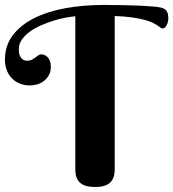

<svg xmlns="http://www.w3.org/2000/svg" viewBox="-20 -750 702 778"><path d="M365.2 7.8Q324.2 7.8 304.7 -9.3Q285.2 -26.4 285.2 -64V-684.1Q269.5 -682.6 246.3 -678.5Q223.1 -674.3 197.8 -666.5Q172.4 -658.7 147 -647.7Q121.6 -636.7 101.6 -622.3Q81.5 -607.9 68.8 -589.8Q56.2 -571.8 56.2 -549.8Q56.2 -534.2 60.3 -524.9Q64.5 -515.6 69.8 -511Q75.2 -506.3 80.8 -505.1Q86.4 -503.9 88.9 -503.9Q101.1 -503.9 108.9 -508.1Q116.7 -512.2 123 -516.8Q129.4 -521.5 135 -525.6Q140.6 -529.8 147.9 -529.8Q153.8 -529.8 160.4 -527.1Q167 -524.4 172.6 -518.6Q178.2 -512.7 182.1 -503.2Q186 -493.7 186 -480Q186 -460.4 178.5 -446.3Q170.9 -432.1 158.9 -422.6Q147 -413.1 131.6 -408.4Q116.2 -403.8 101.1 -403.8Q77.6 -403.8 58.8 -411.9Q40 -419.9 26.9 -434.1Q13.7 -448.2 6.8 -467.3Q0 -486.3 0 -507.8Q0 -564.9 31.5 -606.7Q63 -648.4 117.7 -676Q172.4 -703.6 245.1 -716.8Q317.9 -730 400.9 -730Q440.4 -730 478 -729.2Q515.6 -728.5 546.6 -727.1Q577.6 -725.6 600.1 -723.6Q622.6 -721.7 632.8 -719.2Q642.6 -716.8 648.4 -712.2Q654.3 -707.5 657.2 -701.7Q660.2 -695.8 661.1 -689.2Q662.1 -682.6 662.1 -675.8Q662.1 -670.4 660.6 -663.3Q659.2 -656.2 656.2 -649.9Q653.3 -643.6 648.9 -639.2Q644.5 -634.8 638.2 -634.8Q634.3 -634.8 630.1 -638.2Q626 -641.6 618.7 -646.5Q611.3 -651.4 598.9 -657.7Q586.4 -664.1 566.2 -669.4Q545.9 -674.8 516.4 -679.2Q486.8 -683.6 444.8 -685.1V-64Q444.8 -26.4 425.3 -9.3Q405.8 7.8 365.2 7.8Z"/></svg>

Font: Berkshire Swash
Style: Regular
Weight: 400
Designer: Astigmatic (AOETI)
Foundry: Astigmatic (AOETI)
Version: Version 1.001